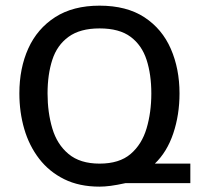

<svg xmlns="http://www.w3.org/2000/svg" viewBox="-20 -660 733 692"><path d="M338.9 12.7Q265.6 12.7 211.4 -14.2Q157.2 -41 121.1 -87.9Q85 -134.8 67.4 -195.3Q49.8 -255.9 49.8 -323.2Q49.8 -414.1 82 -485.4Q114.3 -556.6 178.7 -598.1Q243.2 -639.6 338.9 -639.6Q436.5 -639.6 500.5 -597.7Q564.5 -555.7 595.7 -483.9Q627 -412.1 627 -323.2Q627 -246.1 604.5 -179.2Q582 -112.3 538.1 -70.3H666V0H432.6Q401.4 6.8 378.9 9.8Q356.4 12.7 338.9 12.7ZM338.9 -70.3Q410.2 -70.3 450.7 -105Q491.2 -139.6 508.3 -197.3Q525.4 -254.9 525.4 -323.2Q525.4 -391.6 508.3 -444.3Q491.2 -497.1 450.7 -527.3Q410.2 -557.6 338.9 -557.6Q268.6 -557.6 227.1 -527.3Q185.5 -497.1 168.5 -444.3Q151.4 -391.6 151.4 -323.2Q151.4 -254.9 168.5 -197.3Q185.5 -139.6 227.1 -105Q268.6 -70.3 338.9 -70.3Z"/></svg>

Font: Padauk Book
Style: Regular
Weight: 400
Designer: Debbi Hosken, Becca Hirsbrunner Spalinger
Foundry: SIL International
Version: Version 5.000